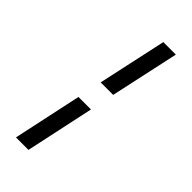

<svg xmlns="http://www.w3.org/2000/svg" viewBox="-261 -749 923 923"><g transform="rotate(45 200.0 -287.5)"><path d="M170 -350 246 -700H331L255 -350ZM229 -225 154 125H69L144 -225Z"/></g></svg>

Font: Epunda Sans SemiBold
Style: Italic
Weight: 600
Italic angle: -12.0243°
Designer: Simon Atzbach
Foundry: typofactur
Version: Version 2.204; ttfautohint (v1.8.4.7-5d5b)